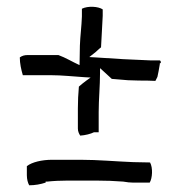

<svg xmlns="http://www.w3.org/2000/svg" viewBox="-20 -576 538 572"><path d="M39 -405C39 -387 43 -369 48 -352H131C165 -352 199 -348 232 -346L250 -345L236 -335C229 -330 222 -324 215 -318C213 -297 212 -274 212 -253V-193C212 -185 215 -178 219 -172C234 -173 250 -177 260 -182H274V-242C274 -280 278 -320 278 -359V-373L288 -364C297 -356 304 -349 313 -341C329 -340 345 -338 361 -337L394 -336C410 -336 425 -336 443 -335L449 -347C451 -356 454 -371 456 -384V-387L458 -388C461 -390 458 -396 456 -396H430C373 -398 321 -401 264 -405L246 -406L260 -417C267 -422 273 -429 281 -435C283 -463 284 -499 286 -529V-548C273 -557 242 -559 224 -550V-527C223 -497 219 -469 218 -440L217 -382C195 -392 176 -404 154 -412H63C53 -412 46 -410 39 -405ZM60 -54C60 -42 63 -31 67 -24C84 -24 101 -27 116 -32V-35H121C139 -37 162 -38 181 -38H267C294 -38 322 -37 347 -35L361 -33C365 -32 369 -33 376 -32H426C434 -45 436 -76 427 -92L377 -93C324 -95 274 -100 220 -100H135C105 -100 75 -93 60 -81ZM286 -528V-529ZM394 -335V-336Z"/></svg>

Font: SolarCharger
Style: 350
Weight: 300
Designer: Mew Too
Foundry: Cannot Into Space Fonts/KineticPlasma Fonts
Version: Version 1.100